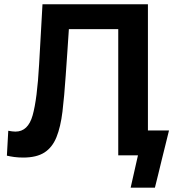

<svg xmlns="http://www.w3.org/2000/svg" viewBox="-20 -733 830 906"><path d="M89.5 10.5Q66.5 10.5 46.8 7.8Q27 5 12.5 1.5L19 -116Q39.5 -112 53 -112Q112.5 -112 134 -188.8Q155.5 -265.5 164.5 -428.5Q168.5 -498 172.5 -570Q176.5 -642 180.5 -713H678V-117.5H777.5Q769 -83 760.5 -48.5Q752 -13.5 743.5 20Q735.5 52.5 727.5 86Q719 119.5 711 152.5H596.5L631 0H538V-595.5H305Q301.5 -542 297.8 -487.5Q294 -433 290 -375.5Q283.5 -279 274.8 -206.5Q266 -134 246.5 -85.8Q227 -37.5 189.8 -13.5Q152.5 10.5 89.5 10.5Z"/></svg>

Font: Heraclito SemiBold
Style: Regular
Weight: 600
Designer: Kostas Bartsokas (font) & Cristiano Sobral (main changes)
Foundry: Kostas Bartsokas (font) & Cristiano Sobral (main changes)
Version: Version 1.00;July 8, 2020;FontCreator 13.0.0.2655 64-bit